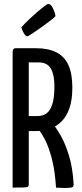

<svg xmlns="http://www.w3.org/2000/svg" viewBox="-20 -942 412 964"><path d="M71.1 -284.1Q55.5 -284.1 54.8 -289.2Q54.1 -294.3 54.1 -306.1V-681.4Q54.1 -683.9 54.7 -691.9Q55.4 -700 66.1 -700H159.2Q222.2 -700 263 -679.3Q303.9 -658.7 323.5 -615.2Q343.2 -571.8 343.2 -502.5Q343.2 -440.4 328.7 -398.7Q314.1 -357 288.5 -331.8Q263 -306.6 230 -295.3Q197 -284.1 159.6 -284.1ZM43.4 0V-683.5Q43.4 -683.5 45.5 -691.8Q47.7 -700 59.9 -700H107.9Q120.4 -700 122.4 -691.8Q124.4 -683.5 124.4 -683.5V-16.5Q124.4 -8.2 120.8 -4.9Q117.2 -1.6 100.2 -0.8Q83.2 0 43.4 0ZM308.6 1.9Q299.5 1.9 287.4 1.3Q275.4 0.6 261.3 0Q255.8 -86.2 240.5 -144.4Q225.2 -202.6 207.6 -237.1Q190.1 -271.5 177.2 -286.6Q164.4 -301.7 164.4 -301.7Q164.4 -301.7 162.1 -307.8Q159.8 -313.9 170.3 -319.5L213.9 -344.2Q226.4 -344.2 231.1 -335.4Q231.1 -335.4 247.2 -317.3Q263.3 -299.2 285.3 -260.6Q307.2 -222.1 325.9 -162.1Q344.6 -102.2 349.7 -18.5Q350.1 -6.9 343.9 -2.7Q337.6 1.6 308.6 1.9ZM122.3 -359.3H167.6Q196.3 -359.3 214.9 -373.8Q233.5 -388.4 243.3 -420.9Q253.2 -453.3 253.2 -506.3Q253.2 -544.5 245.8 -572Q238.5 -599.6 221.3 -614.2Q204 -628.7 173.6 -628.7H122.3ZM118.7 -759.6Q109.6 -759.6 102.2 -771Q94.9 -782.5 91.1 -793.6Q87.3 -804.7 87.3 -804.7Q104.5 -824.5 126.1 -844.8Q147.7 -865.2 168.5 -883Q189.3 -900.8 203.9 -911.6Q218.5 -922.4 221.1 -922.4Q235.5 -922.4 245.8 -900.8Q256.1 -879.3 258.7 -861.2Q252.9 -854 235.2 -840.3Q217.6 -826.6 195.5 -810.6Q173.4 -794.6 152.4 -780.6Q131.5 -766.6 118.7 -759.6Z"/></svg>

Font: Yanone Kaffeesatz ExtraLight
Style: Regular
Weight: 200
Designer: Yanone (Cyrillic: Daniel Pouzeot, Huerta Tipografica, and Cyreal)
Foundry: Yanone
Version: Version 2.003